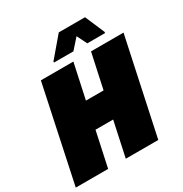

<svg xmlns="http://www.w3.org/2000/svg" viewBox="-205 -1044 1142 1197"><g transform="rotate(-30 365.5 -445.5)"><path d="M-5 0 141 -688H375L321 -438H448L502 -688H736L589 0H355L409 -251H282L228 0ZM267 -743 268 -751 387 -891H576L636 -751L635 -743H507L471 -815L407 -743Z"/></g></svg>

Font: Saira Black
Style: Italic
Weight: 900
Italic angle: -12°
Designer: Hector Gatti with collaboration of the Omnibus-Type team
Foundry: Omnibus-Type
Version: Version 1.100; ttfautohint (v1.8.3)